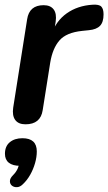

<svg xmlns="http://www.w3.org/2000/svg" viewBox="-20 -519 459 814"><path d="M88 8Q58 8 44.5 -10.5Q31 -29 36 -63L95 -437Q104 -497 165 -497Q194 -497 207.5 -479Q221 -461 216 -427L207 -371H197Q217 -430 263 -462.5Q309 -495 372 -499Q400 -501 409.5 -491Q419 -481 419 -458Q419 -425 404 -409.5Q389 -394 357 -391L328 -388Q261 -381 232 -347.5Q203 -314 193 -254L161 -52Q152 8 88 8ZM77 262Q65 274 52 274.5Q39 275 30.5 268Q22 261 22 249Q22 237 35 224Q49 210 55.5 194.5Q62 179 64 163L65 184Q34 184 17.5 171Q1 158 1 133Q1 101 21.5 84Q42 67 75 67Q136 67 136 123Q136 147 128.5 173Q121 199 108 222Q95 245 77 262Z"/></svg>

Font: Nunito Variable Extra Light
Style: Italic
Weight: 200
Italic angle: -9°
Designer: Vernon Adams
Foundry: Vernon Adams
Version: Version 3.602